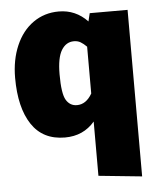

<svg xmlns="http://www.w3.org/2000/svg" viewBox="-55 -600 710 874"><g transform="rotate(-5 300.5 -163.5)"><path d="M559 -534V227L361 207V-41Q309 20 225 20Q124 20 73 -57Q22 -134 22 -270Q22 -352 50 -417Q78 -482 129 -518Q180 -554 246 -554Q323 -554 377 -497L386 -534ZM361 -169V-383Q346 -398 333 -405.5Q320 -413 303 -413Q267 -413 246 -378.5Q225 -344 225 -268Q225 -180 242.5 -151Q260 -122 292 -122Q334 -122 361 -169Z"/></g></svg>

Font: Fira Sans Black
Style: Regular
Weight: 900
Designer: Carrois Corporate & Edenspiekermann AG
Foundry: Carrois Corporate GbR & Edenspiekermann AG
Version: Version 4.203